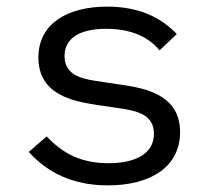

<svg xmlns="http://www.w3.org/2000/svg" viewBox="-20 -548 640 580"><path d="M306 12C438 12 524 -46 524 -149C524 -261 421 -281 347 -292L266 -304C220 -312 175 -324 175 -379C175 -432 220 -461 301 -461C392 -461 438 -425 462 -396L514 -445C465 -497 397 -528 304 -528C184 -528 96 -477 96 -374C96 -262 200 -242 273 -231L354 -219C401 -211 445 -198 445 -144C445 -83 388 -55 308 -55C225 -55 170 -84 121 -136L67 -89C122 -28 198 12 306 12Z"/></svg>

Font: IBM Mono
Style: Regular
Weight: 400
Monospace: yes
Designer: Mike Abbink, Paul van der Laan, Pieter van Rosmalen
Foundry: Bold Monday
Version: Version 2.3